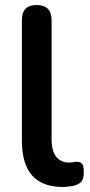

<svg xmlns="http://www.w3.org/2000/svg" viewBox="-20 -733 356 763"><path d="M229 10Q67 10 67 -174V-653Q67 -713 125 -713Q185 -713 185 -653V-180Q185 -133 203.5 -110Q222 -87 255 -87Q263 -87 271 -88.5Q279 -90 286 -90Q300 -90 306.5 -81.5Q313 -73 313 -47Q313 -22 302.5 -10.5Q292 1 269 6Q262 7 250.5 8.5Q239 10 229 10Z"/></svg>

Font: Chiron GoRound TC M
Style: Regular
Weight: 500
Designer: Ryoko NISHIZUKA 西塚涼子 (kana, bopomofo & ideographs); Paul D. Hunt (Latin, Greek & Cyrillic); Sandoll Communications 산돌커뮤니
Foundry: Adobe
Version: Version 1.000;hotconv 1.1.1;makeotfexe 2.6.0